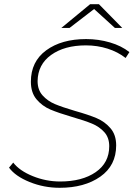

<svg xmlns="http://www.w3.org/2000/svg" viewBox="-20 -890 644 914"><path d="M23 -92 43 -116Q73 -77 136 -51.5Q199 -26 266 -26Q371 -26 435.5 -70.5Q500 -115 500 -194Q500 -235 476.5 -261Q453 -287 418 -301.5Q383 -316 324 -333Q259 -352 220 -368.5Q181 -385 154 -417Q127 -449 127 -501Q127 -597 200 -650.5Q273 -704 390 -704Q449 -704 503.5 -688Q558 -672 596 -642L578 -614Q541 -643 492 -658.5Q443 -674 389 -674Q287 -674 223.5 -628.5Q160 -583 159 -504Q159 -462 183 -435.5Q207 -409 241.5 -394.5Q276 -380 337 -362Q401 -344 440 -327.5Q479 -311 506 -279.5Q533 -248 533 -198Q533 -102 457.5 -49Q382 4 264 4Q189 4 121 -23.5Q53 -51 23 -92ZM527 -757 428 -847 311 -757H272L409 -870H451L562 -757Z"/></svg>

Font: Montserrat Alternates ExLight
Style: Italic
Weight: 275
Italic angle: -11.3°
Designer: Julieta Ulanovsky
Foundry: Julieta Ulanovsky
Version: Version 7.200